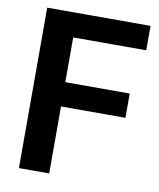

<svg xmlns="http://www.w3.org/2000/svg" viewBox="-82 -785 703 849"><g transform="rotate(10 270.0 -360.0)"><path d="M61 -720.3H525V-610.7H197V-409.7H486.3V-300.7H197V0H61Z"/></g></svg>

Font: FreesentationVF
Style: Regular
Weight: 400
Designer: glyphs from Roboto by Christian Robertson / Hangul glyphs from Noto Sans CJK(Source Han Sans) by Jang Soo-young and Kang
Foundry: PT&
Version: Version 2.001;Glyphs 3.3.1 (3343)